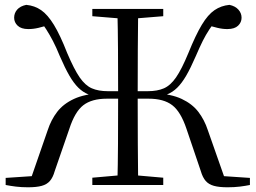

<svg xmlns="http://www.w3.org/2000/svg" viewBox="-20 -765 1057 794"><path d="M361.8 0V-30.1L497.9 -42.1H518.4L655.1 -30.1V0ZM361.8 -698V-728H655.1V-698L518.4 -686.9H497.9ZM465.3 0Q467.5 -83.6 468 -171.4Q468.5 -259.1 468.5 -361.1V-377.4Q468.5 -473.3 468 -559.2Q467.5 -645 465.3 -728H551.4Q550.4 -646 549.9 -560.4Q549.4 -474.7 549.4 -377.4V-361.1Q549.4 -260.3 549.9 -172.2Q550.4 -84.1 551.4 0ZM810.4 -57.5 751.3 -231.8Q727.6 -302.9 692.4 -329.9Q657.3 -356.9 594.6 -356.9H507.5V-387.9H591.4Q630.5 -387.9 657.6 -399.7Q684.8 -411.4 708 -444.9Q731.3 -478.5 759 -545.6Q789.1 -620.1 814.4 -662.2Q839.7 -704.4 867.1 -723Q894.4 -741.7 928.9 -744.9Q952.9 -739.8 965.9 -725.2Q979 -710.6 979 -691.7Q979 -672.5 964.6 -658.8Q950.2 -645 920.9 -644.8Q901.4 -644.5 879 -649.9Q856.5 -655.3 827.4 -664.4L879.6 -689.5Q860.4 -665.3 845.8 -643.3Q831.3 -621.3 818.4 -595.7Q805.6 -570 789.9 -533.3Q768.3 -483.5 750 -452Q731.6 -420.6 712.7 -402.1Q693.8 -383.6 671 -374.5Q648.2 -365.5 616.8 -360.1L618.8 -379.7Q688.1 -376.3 731.4 -355.9Q774.8 -335.5 800.1 -302.6Q825.4 -269.6 839.4 -226.8L912.4 -19.1L873.4 -38.7L1013.5 -29.3V0Q994.7 3.8 971.7 6.7Q948.8 9.5 920.9 9.5Q885.9 9.5 864.5 3.5Q843.1 -2.4 830.6 -16.8Q818 -31.3 810.4 -57.5ZM206.3 -57.5Q198.9 -31 186.3 -16.6Q173.8 -2.2 152.4 3.6Q131 9.5 95.8 9.5Q68.9 9.5 46 6.7Q23 3.8 3.4 0V-29.3L144.3 -38.7L105.3 -19.1L177.3 -226.8Q191.3 -269.6 216.6 -302.6Q241.9 -335.5 285.8 -355.9Q329.8 -376.3 398.4 -379.7L399.1 -360.1Q368.7 -365.5 345.9 -374.5Q323.1 -383.6 304.2 -402.1Q285.3 -420.6 267 -452Q248.8 -483.5 227.2 -533.3Q212.3 -570 198.8 -595.7Q185.4 -621.3 171.4 -643.3Q157.5 -665.3 138.3 -689.5L188.5 -664.4Q162.2 -655.3 139.4 -649.9Q116.7 -644.5 96.2 -644.8Q67.5 -645 53 -658.8Q38.5 -672.5 38.5 -691.7Q38.5 -710.8 51 -725.3Q63.6 -739.8 88.6 -744.9Q123.3 -741.7 150.2 -723Q177.2 -704.4 203 -662.2Q228.8 -620.1 257.9 -545.6Q286.4 -478.5 309.5 -444.9Q332.7 -411.4 359.9 -399.7Q387.1 -387.9 425.5 -387.9H510V-356.9H422.1Q359.6 -356.9 324.6 -329.9Q289.6 -302.9 266.6 -231.8Z"/></svg>

Font: Noto Serif JP
Style: Regular
Weight: 200
Designer: Ryoko NISHIZUKA 西塚涼子 (kana & ideographs); Frank Grießhammer (Latin, Greek & Cyrillic); Wenlong ZHANG 张文龙 (bopomofo); San
Foundry: Adobe
Version: Version 2.001;hotconv 1.1.0;makeotfexe 2.6.0